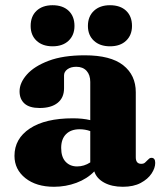

<svg xmlns="http://www.w3.org/2000/svg" viewBox="-20 -703 622 736"><path d="M35.5 -105.5Q35.5 -171.5 94.5 -210.5Q153.5 -249.5 259.5 -249.5Q297 -249.5 326 -242.5V-389Q326 -416 311.8 -431.5Q297.5 -447 272.5 -447Q251.5 -447 238.5 -437.5Q225.5 -428 225.5 -414V-364.5Q225.5 -328.5 201 -308.8Q176.5 -289 132 -289Q93 -289 74 -306Q55 -323 55 -353Q55 -385.5 83 -417.2Q111 -449 166.5 -470Q222 -491 305 -491Q404 -491 452.2 -453Q500.5 -415 500.5 -349.5V-100Q500.5 -75 521.5 -75Q531 -75 536.2 -80Q541.5 -85 546 -89.5Q549 -93 552.5 -95.5Q556 -98 560.5 -98Q575 -98 575 -78.5Q575 -59 561 -37.8Q547 -16.5 519.5 -1.8Q492 13 451 13Q408.5 13 379.2 -3Q350 -19 341.5 -46Q314 -17.5 273 -2.2Q232 13 187 13Q119 13 77.2 -20.2Q35.5 -53.5 35.5 -105.5ZM214.5 -136Q214.5 -101 231.5 -83Q248.5 -65 275.5 -65Q302.5 -65 326 -80.5V-200.5Q306.5 -207.5 285 -207.5Q252 -207.5 233.2 -188.8Q214.5 -170 214.5 -136ZM181.5 -525.5Q143 -525.5 120.2 -546.8Q97.5 -568 97.5 -603.5Q97.5 -640.5 120.2 -661.8Q143 -683 181.5 -683Q220.5 -683 243 -661.8Q265.5 -640.5 265.5 -603.5Q265.5 -568.5 243 -547Q220.5 -525.5 181.5 -525.5ZM401.5 -525.5Q363 -525.5 340 -546.8Q317 -568 317 -603.5Q317 -640 340 -661.5Q363 -683 401.5 -683Q441 -683 463.5 -661.8Q486 -640.5 486 -603.5Q486 -568.5 463.5 -547Q441 -525.5 401.5 -525.5Z"/></svg>

Font: Fraunces 9pt S000
Style: Bold
Weight: 700
Version: Version 1.000; ttfautohint (v1.8.3)